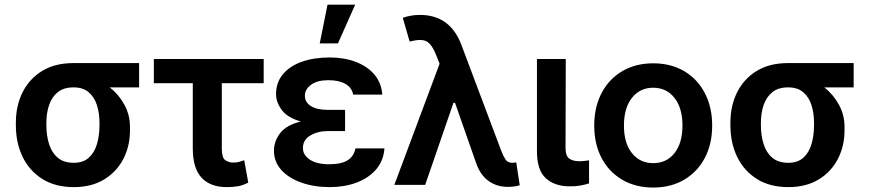

<svg xmlns="http://www.w3.org/2000/svg" viewBox="-20 -802 3772 833"><path d="M48.8 -258.8V-269.5Q48.8 -343.3 78.1 -401.9Q107.4 -460.4 163.1 -494.4Q218.8 -528.3 298.8 -528.3H583.5V-422.9H456.1Q494.6 -393.1 519.5 -347.9Q544.4 -302.7 543.9 -249V-238.3Q544.4 -170.4 515.9 -114Q487.3 -57.6 432.6 -23.9Q377.9 9.8 300.3 9.8Q219.7 9.8 163.6 -25.6Q107.4 -61 78.1 -121.6Q48.8 -182.1 48.8 -258.8ZM181.2 -269.5V-258.8Q181.2 -213.9 192.9 -176.8Q204.6 -139.6 230.5 -117.7Q256.3 -95.7 300.3 -95.7Q340.8 -95.7 365.2 -117.7Q389.6 -139.6 400.6 -176.8Q411.6 -213.9 411.6 -258.8V-269.5Q411.6 -311 400.6 -345.7Q389.6 -380.4 365 -401.6Q340.3 -422.9 299.3 -422.9H298.8Q256.3 -422.9 230.5 -401.9Q204.6 -380.9 192.9 -345.9Q181.2 -311 181.2 -269.5Z M1124 -545.9V-440.9H942.4V-154.3Q942.9 -117.2 957.5 -106.9Q972.2 -96.7 992.2 -96.7Q1007.3 -96.7 1018.3 -99.9Q1029.3 -103 1039.6 -106.9L1057.1 -9.8Q1033.7 2.4 1012 6.1Q990.2 9.8 963.4 9.8Q893.1 9.8 855 -30.5Q816.9 -70.8 816.4 -156.7V-440.9H647.5V-545.9Z M1477.1 -285.2V-233.4H1404.3Q1358.4 -233.4 1326.2 -214.1Q1293.9 -194.8 1294.4 -159.7Q1293.9 -129.9 1324 -109.6Q1354 -89.4 1407.2 -89.4Q1460.9 -89.4 1488.3 -106.7Q1515.6 -124 1522 -158.2H1647.9Q1644 -104 1611.6 -66.7Q1579.1 -29.3 1526.9 -9.8Q1474.6 9.8 1411.1 9.8Q1342.3 9.8 1287.4 -9.8Q1232.4 -29.3 1200.4 -64.7Q1168.5 -100.1 1168.5 -148.4Q1168.5 -188.5 1195.1 -223.9Q1221.7 -259.3 1285.2 -274.9Q1227.1 -291.5 1202.4 -325Q1177.7 -358.4 1177.7 -394Q1177.7 -444.3 1207.5 -480Q1237.3 -515.6 1289.8 -534.2Q1342.3 -552.7 1410.2 -552.7Q1473.6 -552.7 1523.9 -533.4Q1574.2 -514.2 1604.5 -478.3Q1634.8 -442.4 1638.7 -391.6H1512.2Q1506.8 -421.9 1478.5 -438Q1450.2 -454.1 1404.8 -454.1Q1356.4 -454.1 1329.6 -434.3Q1302.7 -414.6 1302.7 -386.2Q1302.7 -358.4 1328.9 -341.8Q1355 -325.2 1404.3 -325.2H1477.1ZM1367.2 -613.8 1400.9 -781.7H1521L1446.3 -613.8Z M2182.1 8.8Q2135.3 8.3 2100.3 -16.4Q2065.4 -41 2047.4 -89.8L1954.1 -356H1947.3L1824.7 0H1690.9L1887.2 -525.4L1873 -561.5Q1853.5 -610.8 1830.1 -622.8Q1806.6 -634.8 1757.3 -621.6L1727.5 -724.6Q1741.7 -730 1760.7 -733.6Q1779.8 -737.3 1802.2 -737.3Q1933.1 -737.3 1981.9 -606.9L2154.8 -147.5Q2164.6 -122.6 2173.8 -109.1Q2183.1 -95.7 2203.1 -95.7Q2213.4 -96.2 2219.7 -97.7L2234.9 2Q2210.9 8.8 2182.1 8.8Z M2309.6 -545.9H2434.6L2433.6 -158.7Q2434.1 -124.5 2450.4 -113.5Q2466.8 -102.5 2492.7 -102.5Q2505.9 -102.5 2517.1 -104Q2528.3 -105.5 2535.6 -106.4V-6.3Q2519.5 -1 2498.3 2.9Q2477.1 6.8 2451.7 6.3Q2387.2 6.8 2348.1 -28.6Q2309.1 -64 2309.6 -147Z M2814 11.7Q2737.8 11.7 2679.9 -22Q2622.1 -55.7 2590.1 -116.2Q2558.1 -176.8 2558.1 -257.3Q2558.1 -337.4 2590.1 -398.4Q2622.1 -459.5 2679.9 -493.4Q2737.8 -527.3 2814 -527.3Q2890.6 -527.3 2948.2 -493.4Q3005.9 -459.5 3037.8 -398.4Q3069.8 -337.4 3069.8 -257.3Q3069.8 -177.2 3037.8 -116.7Q3005.9 -56.2 2948.2 -22.2Q2890.6 11.7 2814 11.7ZM2814 -94.2Q2872.1 -94.2 2906.5 -137.9Q2940.9 -181.6 2940.9 -257.3Q2940.9 -333.5 2906.2 -377.4Q2871.6 -421.4 2814 -421.4Q2756.3 -421.4 2721.7 -377.4Q2687 -333.5 2687 -257.3Q2687 -181.2 2721.7 -137.7Q2756.3 -94.2 2814 -94.2Z M3148.9 -258.8V-269.5Q3148.9 -343.3 3178.2 -401.9Q3207.5 -460.4 3263.2 -494.4Q3318.8 -528.3 3398.9 -528.3H3683.6V-422.9H3556.2Q3594.7 -393.1 3619.6 -347.9Q3644.5 -302.7 3644 -249V-238.3Q3644.5 -170.4 3616 -114Q3587.4 -57.6 3532.7 -23.9Q3478 9.8 3400.4 9.8Q3319.8 9.8 3263.7 -25.6Q3207.5 -61 3178.2 -121.6Q3148.9 -182.1 3148.9 -258.8ZM3281.2 -269.5V-258.8Q3281.2 -213.9 3293 -176.8Q3304.7 -139.6 3330.6 -117.7Q3356.4 -95.7 3400.4 -95.7Q3440.9 -95.7 3465.3 -117.7Q3489.7 -139.6 3500.7 -176.8Q3511.7 -213.9 3511.7 -258.8V-269.5Q3511.7 -311 3500.7 -345.7Q3489.7 -380.4 3465.1 -401.6Q3440.4 -422.9 3399.4 -422.9H3398.9Q3356.4 -422.9 3330.6 -401.9Q3304.7 -380.9 3293 -345.9Q3281.2 -311 3281.2 -269.5Z"/></svg>

Font: Inter Display Semi Bold
Style: Regular
Weight: 600
Designer: Rasmus Andersson
Foundry: rsms
Version: Version 4.000;git-37864ae